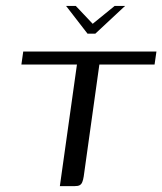

<svg xmlns="http://www.w3.org/2000/svg" viewBox="-20 -636 554 656"><path d="M205.7 -615.8H238.9L296.7 -554.7L371.8 -615.8H407.4L305.7 -521H279ZM59.4 -460H514.5L508.1 -415.5H319.5L266 -32.9Q264.2 -21.2 261.1 -13.9Q258.1 -6.5 252.4 -3.3Q246.6 0 233.9 0H184.5L242.9 -415.5H53.1Z"/></svg>

Font: Genos Thin
Style: Italic
Weight: 100
Italic angle: -8°
Designer: Robert E. Leuschke
Foundry: Robert E. Leuschke
Version: Version 1.010